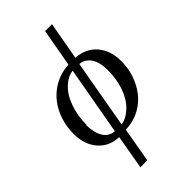

<svg xmlns="http://www.w3.org/2000/svg" viewBox="-273 -771 1063 1063"><g transform="rotate(-45 258.5 -240.0)"><path d="M153 213 188 12Q114 10 68 -42Q22 -94 22 -179Q22 -256 54 -323Q86 -389 144 -428Q202 -467 273 -470L313 -693H367L327 -470Q404 -465 449 -413Q494 -360 494 -278Q494 -200 461 -134Q428 -67 371 -30Q314 7 243 9L207 213ZM108 -163 106 -164Q106 -104 129 -67Q151 -31 194 -28L266 -430Q225 -426 187 -389Q150 -354 129 -293Q108 -233 108 -163ZM406 -294V-293Q406 -358 382 -392Q358 -427 318 -430L247 -28Q288 -34 326 -70Q364 -106 385 -165Q406 -224 406 -294Z"/></g></svg>

Font: Libra Serif Modern
Style: Italic
Weight: 400
Italic angle: -12°
Designer: Stefan Peev, Context Ltd
Foundry: Stefan Peev, Context Ltd
Version: Version 1.000